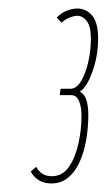

<svg xmlns="http://www.w3.org/2000/svg" viewBox="-20 -794 250 450"><path d="M52 -392 65 -403Q71 -392 80 -386.5Q89 -381 101 -381Q127 -381 142 -403.5Q157 -426 164 -458.5Q171 -491 171 -521Q171 -538 168 -549Q165 -560 160 -565.5Q155 -571 147 -571H120L122 -586H145Q159 -586 169.5 -603Q180 -620 186.5 -647Q193 -674 193 -703Q193 -732 183.5 -744.5Q174 -757 161 -757Q154 -757 144.5 -753.5Q135 -750 124 -741L113 -753Q122 -762 131 -766.5Q140 -771 147.5 -772.5Q155 -774 161 -774Q182 -774 196 -757.5Q210 -741 210 -704Q210 -664 197 -627Q184 -590 167 -579Q178 -574 182.5 -559.5Q187 -545 187 -525Q187 -495 182 -466Q177 -437 166.5 -414Q156 -391 139.5 -377.5Q123 -364 100 -364Q84 -364 72 -371Q60 -378 52 -392Z"/></svg>

Font: Georama
Style: Italic
Weight: 400
Width: 2
Italic angle: -9°
Designer: Jean-Baptiste Levee
Foundry: Production Type
Version: Version 1.000